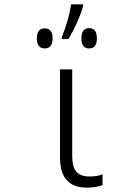

<svg xmlns="http://www.w3.org/2000/svg" viewBox="-20 -850 640 880"><path d="M294 -671Q314 -705 333 -747Q352 -789 361 -822V-830H306Q295 -758 263 -679V-671ZM424 -674Q424 -721 389 -721Q353 -721 353 -674Q353 -628 389 -628Q424 -628 424 -674ZM221 -674Q221 -720 185 -720Q149 -720 149 -674Q149 -628 185 -628Q221 -628 221 -674ZM450 -2V-51Q425 -41 390 -41Q350 -41 330.5 -62.5Q311 -84 311 -135V-532H255V-128Q255 10 378 10Q421 10 450 -2Z"/></svg>

Font: Noto Sans Mono UI Light
Style: Regular
Weight: 300
Designer: Monotype Design team
Foundry: Monotype Imaging Inc.
Version: 1.000